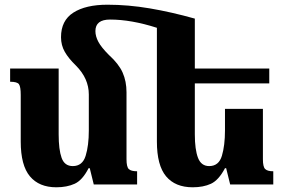

<svg xmlns="http://www.w3.org/2000/svg" viewBox="-20 -783 1208 815"><path d="M935 -69H940L957 0H1140V-56Q1115 -56 1105.5 -65.5Q1096 -75 1096 -107V-321H935V-229Q935 -166 922 -122Q909 -78 868 -78Q834 -78 820.5 -113Q807 -148 807 -213V-429H1123V-492H807V-704Q707 -732 615.5 -747.5Q524 -763 436 -763Q344 -763 291.5 -729.5Q239 -696 239 -625Q239 -591 255 -563Q271 -535 302 -505Q357 -450 357 -382V-229Q357 -165 343.5 -121.5Q330 -78 289 -78Q254 -78 241.5 -113Q229 -148 229 -213V-492H23V-436Q53 -436 60.5 -425.5Q68 -415 68 -380V-182Q68 -81 107 -34.5Q146 12 219 12Q264 12 297 -3Q330 -18 356 -69H361L378 0H562V-56Q536 -56 526.5 -65.5Q517 -75 517 -107V-391Q517 -438 500.5 -475Q484 -512 442 -550Q410 -582 397.5 -605.5Q385 -629 385 -651Q385 -700 447 -700Q537 -700 646 -665V-182Q646 -81 685 -34.5Q724 12 798 12Q843 12 875.5 -3Q908 -18 935 -69Z"/></svg>

Font: Noto Serif Armenian SemiCondensed Extra
Style: Regular
Weight: 800
Width: 4
Designer: Monotype Design Team
Foundry: Monotype Imaging Inc.
Version: Version 1.901